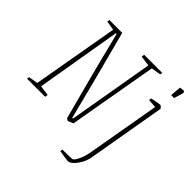

<svg xmlns="http://www.w3.org/2000/svg" viewBox="-195 -785 1138 1138"><g transform="rotate(45 373.5 -216.0)"><path d="M552 -576 492 -566 394 -7 360 7 346 -1 268 -295Q255 -344 200 -563H194L103 -27L167 -18L164 0H12L15 -15L73 -25L168 -566L109 -576L112 -591H219L304 -268L366 -25H372L465 -564L400 -573L403 -591H555ZM455 164 458 149Q530 149 539 147Q551 144 566 112Q581 80 587 45L668 -418L613 -422L615 -437Q672 -449 681 -449Q684 -449 691.5 -441.5Q699 -434 698 -432L613 59Q608 88 593 115Q578 142 560.5 158.5Q543 175 529 175Q518 174 497 171Q476 168 455 164ZM691 -604 721 -607 728 -596 710 -535H685Z"/></g></svg>

Font: Grenze Thin
Style: Italic
Weight: 250
Italic angle: -10°
Designer: Renata Polastri
Foundry: Omnibus-Type
Version: Version 1.002; ttfautohint (v1.8)